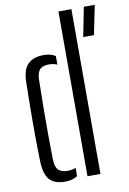

<svg xmlns="http://www.w3.org/2000/svg" viewBox="-90 -856 616 918"><g transform="rotate(-10 218.0 -397.0)"><path d="M49.5 -109Q48 -154 47.5 -203.5Q47 -253 47.2 -303.2Q47.5 -353.5 48 -401.2Q48.5 -449 49.5 -491Q50.5 -554.5 77.2 -580.8Q104 -607 153 -607Q171.5 -607 185.8 -603.2Q200 -599.5 211 -592V-550.5Q193.5 -558.5 171.5 -558.5Q140 -558.5 126.5 -543.8Q113 -529 112 -496Q110.5 -431 109.8 -360.8Q109 -290.5 109.5 -225Q110 -159.5 111 -108.5Q112 -70.5 126.8 -56.2Q141.5 -42 170.5 -42Q194.5 -42 211 -49.5V-9Q199 -1.5 184.5 2.8Q170 7 151 7Q99 7 75.2 -20.2Q51.5 -47.5 49.5 -109ZM260 0V-800H323V0ZM355.5 -659 383.5 -801H436.5L407.5 -659Z"/></g></svg>

Font: Big Shoulders Stencil Text Thin Light
Style: Regular
Weight: 300
Version: Version 2.001